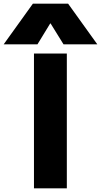

<svg xmlns="http://www.w3.org/2000/svg" viewBox="-109 -1020 547 1040"><path d="M75 0V-730H253V0ZM-89 -780 69 -1000H260L418 -780H235L165 -893H163L94 -780Z"/></svg>

Font: M PLUS 2 ExtraBold
Style: Regular
Weight: 800
Version: Version 1.001